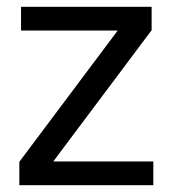

<svg xmlns="http://www.w3.org/2000/svg" viewBox="-20 -546 517 566"><path d="M37 0V-69L327 -456H42V-526H427V-457L137 -70H432V0Z"/></svg>

Font: DM Sans 9pt
Style: Regular
Weight: 400
Designer: Colophon Foundry, Jonny Pinhorn
Foundry: Colophon Foundry
Version: Version 4.004;gftools[0.9.30]